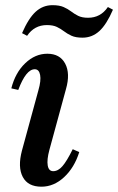

<svg xmlns="http://www.w3.org/2000/svg" viewBox="-20 -702 452 735"><path d="M138.7 12.7Q86.7 12.7 67.1 -24.8Q47.4 -62.3 63.9 -125.1L126.9 -356.1Q137.8 -393.5 133.6 -415.2Q129.5 -436.9 113 -436.9Q79.5 -436.9 49.9 -357.7L23.3 -363.8Q38.6 -423.9 76.7 -460.1Q114.7 -496.3 161.2 -496.3Q209.4 -496.3 229.5 -458.5Q249.6 -420.6 232.6 -361.1L168.9 -127.5Q158.9 -90.3 162.7 -68.5Q166.5 -46.7 183.6 -46.7Q202.4 -46.7 219.1 -65.9Q235.8 -85.1 258.4 -130.8L283.4 -119.8Q264.7 -60.2 225.3 -23.7Q185.9 12.7 138.7 12.7ZM295.9 -557.8Q269.6 -557.8 253.4 -565.3Q237.2 -572.8 224.9 -582.3Q212.5 -591.8 197.7 -598.9Q183 -606 159.4 -606Q111.6 -606 83.7 -564.9L64.4 -575.1Q89 -631.8 116.5 -657Q144.1 -682.2 180.8 -682.2Q207.1 -682.2 223.3 -675.1Q239.5 -668 251.9 -658.5Q264.2 -649 279 -641.5Q293.8 -634 317.3 -634Q365.1 -634 393 -675.1L412.4 -664.9Q387.9 -608.2 360.3 -583Q332.6 -557.8 295.9 -557.8Z"/></svg>

Font: Platypi Light
Style: Italic
Weight: 300
Italic angle: -13°
Designer: David Sargent
Foundry: Bolt Cutter Type
Version: Version 1.200